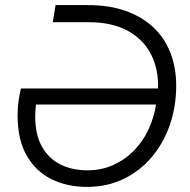

<svg xmlns="http://www.w3.org/2000/svg" viewBox="-20 -720 747 753"><path d="M320 13Q245 13 183.5 -16.5Q122 -46 85.5 -108.5Q49 -171 49 -268Q49 -297 52.5 -322Q56 -347 62 -373H600Q602 -448 572.5 -506.5Q543 -565 481.5 -599Q420 -633 326 -633H187L198 -700H325Q407 -700 470.5 -678Q534 -656 579 -615Q624 -574 647.5 -515Q671 -456 671 -383Q671 -303 646.5 -231.5Q622 -160 576 -105Q530 -50 465.5 -18.5Q401 13 320 13ZM323 -52Q378 -52 424.5 -73Q471 -94 506 -130Q541 -166 562.5 -212.5Q584 -259 592 -310H121Q120 -298 119 -287Q118 -276 118 -265Q118 -192 144.5 -145Q171 -98 217 -75Q263 -52 323 -52Z"/></svg>

Font: MuseoModerno Thin Light
Style: Italic
Weight: 300
Italic angle: -9°
Version: Version 1.003